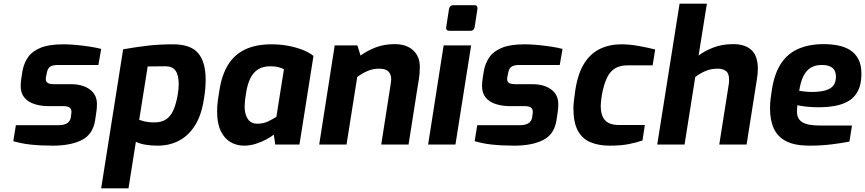

<svg xmlns="http://www.w3.org/2000/svg" viewBox="-20 -783 4686 1040"><path d="M266 6Q233 6 203 4.5Q173 3 145 0Q117 -3 93.5 -8Q70 -13 52 -18L66 -105H300Q326 -105 342.5 -115Q359 -125 363 -144L366 -166Q367 -171 367 -173.5Q367 -176 367 -178Q367 -208 325 -208H245Q201 -208 166 -219.5Q131 -231 111.5 -255Q92 -279 92 -317Q92 -327 93 -338.5Q94 -350 96 -362L102 -400Q110 -442 132.5 -474Q155 -506 200.5 -524.5Q246 -543 323 -543Q355 -543 392.5 -539.5Q430 -536 466 -530.5Q502 -525 528 -518L513 -431H294Q265 -431 251.5 -421.5Q238 -412 234 -390L231 -375Q229 -368 228.5 -363Q228 -358 228 -354Q228 -341 238 -334Q248 -327 274 -327H364Q428 -327 466.5 -298.5Q505 -270 505 -220Q505 -210 504.5 -199Q504 -188 502 -177L495 -130Q483 -55 423 -24.5Q363 6 266 6Z M528 237 647 -516Q715 -528 779 -535.5Q843 -543 917 -543Q1013 -543 1053.5 -495Q1094 -447 1094 -351Q1094 -326 1091.5 -299Q1089 -272 1084 -244Q1071 -159 1036.5 -104Q1002 -49 950.5 -21.5Q899 6 834 6Q800 6 769 1Q738 -4 716 -15L676 237ZM817 -120Q853 -120 878 -135.5Q903 -151 918.5 -185Q934 -219 943 -272Q945 -286 946.5 -299.5Q948 -313 948 -326Q948 -376 931 -400Q914 -424 876 -424L780 -423L734 -134Q748 -129 760 -126Q772 -123 786 -121.5Q800 -120 817 -120Z M1302 6Q1262 6 1229 -13Q1196 -32 1176 -73Q1156 -114 1156 -179Q1156 -208 1160 -239Q1164 -270 1168 -291Q1181 -376 1215 -431.5Q1249 -487 1307.5 -515Q1366 -543 1452 -543Q1497 -543 1540 -535Q1583 -527 1619 -513Q1655 -499 1678 -480L1602 0H1471L1463 -54Q1449 -42 1423 -28Q1397 -14 1365.5 -4Q1334 6 1302 6ZM1374 -113Q1407 -113 1432.5 -125.5Q1458 -138 1477 -150L1518 -408Q1510 -413 1490.5 -418.5Q1471 -424 1444 -424Q1404 -424 1377.5 -407Q1351 -390 1335.5 -358Q1320 -326 1313 -280Q1309 -257 1307 -237.5Q1305 -218 1305 -206Q1305 -165 1322 -139Q1339 -113 1374 -113Z M1709 0 1793 -537H1916L1933 -482Q1968 -508 2014.5 -526Q2061 -544 2118 -544Q2163 -544 2193 -528Q2223 -512 2238.5 -485Q2254 -458 2254 -423Q2254 -406 2252.5 -384Q2251 -362 2242 -312L2193 0H2045L2093 -307Q2096 -328 2097.5 -338Q2099 -348 2099 -354Q2099 -380 2084 -395.5Q2069 -411 2034 -411Q2000 -411 1971 -398.5Q1942 -386 1915 -366L1857 0Z M2414 -616Q2405 -616 2400 -621.5Q2395 -627 2397 -636L2412 -734Q2416 -755 2436 -755H2550Q2560 -755 2563.5 -749Q2567 -743 2566 -734L2551 -636Q2547 -616 2528 -616ZM2299 0 2383 -537H2532L2447 0Z M2765 6Q2732 6 2702 4.5Q2672 3 2644 0Q2616 -3 2592.5 -8Q2569 -13 2551 -18L2565 -105H2799Q2825 -105 2841.5 -115Q2858 -125 2862 -144L2865 -166Q2866 -171 2866 -173.5Q2866 -176 2866 -178Q2866 -208 2824 -208H2744Q2700 -208 2665 -219.5Q2630 -231 2610.5 -255Q2591 -279 2591 -317Q2591 -327 2592 -338.5Q2593 -350 2595 -362L2601 -400Q2609 -442 2631.5 -474Q2654 -506 2699.5 -524.5Q2745 -543 2822 -543Q2854 -543 2891.5 -539.5Q2929 -536 2965 -530.5Q3001 -525 3027 -518L3012 -431H2793Q2764 -431 2750.5 -421.5Q2737 -412 2733 -390L2730 -375Q2728 -368 2727.5 -363Q2727 -358 2727 -354Q2727 -341 2737 -334Q2747 -327 2773 -327H2863Q2927 -327 2965.5 -298.5Q3004 -270 3004 -220Q3004 -210 3003.5 -199Q3003 -188 3001 -177L2994 -130Q2982 -55 2922 -24.5Q2862 6 2765 6Z M3282 6Q3223 6 3178.5 -12.5Q3134 -31 3110 -75Q3086 -119 3086 -198Q3086 -215 3089 -240Q3092 -265 3096 -293Q3110 -385 3144.5 -439.5Q3179 -494 3230.5 -518.5Q3282 -543 3345 -543Q3389 -543 3437 -534.5Q3485 -526 3529 -515L3515 -429H3379Q3338 -429 3310.5 -412Q3283 -395 3266.5 -359Q3250 -323 3240 -268Q3237 -248 3235.5 -234Q3234 -220 3234 -211Q3234 -173 3245 -150Q3256 -127 3277.5 -116.5Q3299 -106 3330 -106H3473L3460 -22Q3426 -10 3383.5 -2Q3341 6 3282 6Z M3540 0 3661 -763H3809L3764 -482Q3796 -507 3844 -525.5Q3892 -544 3951 -544Q4016 -544 4050.5 -512Q4085 -480 4085 -410Q4085 -383 4079 -348L4024 0H3876L3928 -330Q3929 -337 3929 -342.5Q3929 -348 3929 -353Q3929 -386 3912 -398.5Q3895 -411 3868 -411Q3832 -411 3803 -399Q3774 -387 3746 -366L3688 0Z M4364 6Q4286 6 4239.5 -17.5Q4193 -41 4172 -86Q4151 -131 4151 -194Q4151 -222 4154 -247.5Q4157 -273 4161 -297Q4175 -385 4210.5 -439Q4246 -493 4304.5 -518.5Q4363 -544 4442 -544Q4481 -544 4518 -537Q4555 -530 4583.5 -512.5Q4612 -495 4629 -463.5Q4646 -432 4646 -384Q4646 -328 4628 -292Q4610 -256 4577.5 -236.5Q4545 -217 4503 -209.5Q4461 -202 4414 -202Q4377 -202 4347 -205.5Q4317 -209 4299 -213Q4298 -205 4297.5 -195.5Q4297 -186 4297 -177Q4297 -139 4326 -121Q4355 -103 4422 -103H4595L4581 -16Q4541 -8 4484 -1Q4427 6 4364 6ZM4376 -285Q4422 -285 4451.5 -293.5Q4481 -302 4494.5 -320.5Q4508 -339 4508 -368Q4508 -400 4489 -415.5Q4470 -431 4432 -431Q4394 -431 4369.5 -415Q4345 -399 4330.5 -368Q4316 -337 4309 -291Q4323 -289 4340.5 -287Q4358 -285 4376 -285Z"/></svg>

Font: Exo Thin
Style: Bold Italic
Weight: 700
Italic angle: -9°
Version: Version 2.000